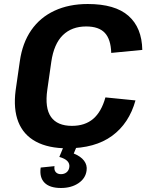

<svg xmlns="http://www.w3.org/2000/svg" viewBox="-20 -730 744 958"><path d="M316 10Q221 10 159 -23.5Q97 -57 71.5 -121.5Q46 -186 58 -279L79 -425Q92 -516 136 -579.5Q180 -643 252 -676.5Q324 -710 418 -710Q554 -710 621 -651Q688 -592 690 -481L535 -466Q533 -534 503 -566Q473 -598 410 -598Q338 -598 293.5 -554.5Q249 -511 236 -422L216 -282Q203 -191 234.5 -146.5Q266 -102 339 -102Q404 -102 445 -137Q486 -172 506 -244L656 -229Q624 -114 539 -52Q454 10 316 10ZM284 208Q228 208 202 181.5Q176 155 183 106L252 99Q249 118 258 128.5Q267 139 284 139Q301 139 312.5 129.5Q324 120 326 103Q328 86 316 73.5Q304 61 276 53L298 0H363L348 36Q383 50 399.5 72Q416 94 412 121Q407 160 371.5 184Q336 208 284 208Z"/></svg>

Font: Pathway Extreme 8pt Thin 12pt
Style: Bold Italic
Weight: 700
Italic angle: -8°
Version: Version 1.001;gftools[0.9.26]